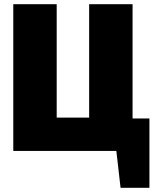

<svg xmlns="http://www.w3.org/2000/svg" viewBox="-20 -716 739 911"><path d="M689 -154V175H552L532 0H43V-696H249V-158H403V-696H609V-154Z"/></svg>

Font: FiraGO Heavy
Style: Regular
Weight: 900
Designer: bBox Type
Foundry: bBox Type GmbH
Version: Version 1.001